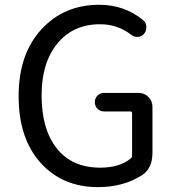

<svg xmlns="http://www.w3.org/2000/svg" viewBox="-20 -767 728 800"><path d="M387.7 12.7Q240.2 12.7 148.9 -88.9Q57.6 -190.4 57.6 -366.2Q57.6 -541 151.9 -644Q246.1 -747.1 393.6 -747.1Q499 -747.1 577.1 -682.6Q589.8 -671.9 589.8 -653.3Q589.8 -637.7 580.1 -626Q570.3 -614.3 554.2 -613.3Q538.1 -612.3 526.4 -622.1Q470.7 -666 396.5 -666Q285.2 -666 219.2 -585.9Q153.3 -505.9 153.3 -369.1Q153.3 -228.5 216.8 -148.4Q280.3 -68.4 397.5 -68.4Q477.5 -68.4 524.4 -106.4Q530.3 -110.4 530.3 -118.2V-295.9Q530.3 -302.7 522.5 -302.7H413.1Q397.5 -302.7 386.2 -314Q375 -325.2 375 -341.3Q375 -357.4 386.2 -368.7Q397.5 -379.9 413.1 -379.9H557.6Q581.1 -379.9 598.1 -363.3Q615.2 -346.7 615.2 -322.3V-129.9Q615.2 -64.5 570.3 -36.1Q493.2 12.7 387.7 12.7Z"/></svg>

Font: Gen Jyuu Gothic P Regular
Style: Regular
Weight: 400
Designer: [Source Han Sans]
Ryoko NISHIZUKA  (kana & ideographs); Paul D. Hunt (Latin, Greek & Cyrillic); Wenlong ZHANG  (bopomofo
Version: Version 1.002.20150607